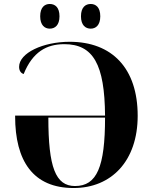

<svg xmlns="http://www.w3.org/2000/svg" viewBox="-20 -935 767 965"><path d="M436 -791C461 -791 484 -808 484 -853C484 -899 461 -915 436 -915C410 -915 387 -899 387 -853C387 -808 410 -791 436 -791ZM230 -791C256 -791 279 -808 279 -853C279 -899 256 -915 230 -915C205 -915 182 -899 182 -853C182 -808 205 -791 230 -791ZM350 10C540 10 672 -126 672 -353C672 -592 543 -725 330 -725C197 -725 76 -669 76 -599C76 -580 85 -567 99 -563C144 -674 214 -713 303 -713C449 -713 506 -611 508 -354H56V-351C56 -126 146 10 350 10ZM357 0C259 0 223 -95 223 -344H508C508 -96 467 0 357 0Z"/></svg>

Font: Noto Serif Display
Style: Bold
Weight: 700
Designer: Monotype Design Team
Foundry: Monotype Imaging Inc.
Version: Version 2.009